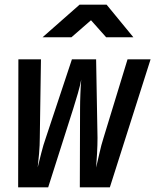

<svg xmlns="http://www.w3.org/2000/svg" viewBox="-20 -805 667 825"><path d="M58 0 59 -550H156L151 -213Q151 -182 148 -146Q145 -110 142 -86Q148 -110 157 -146Q166 -182 177 -213L289 -550H393L399 -213Q399 -182 397 -145.5Q395 -109 393 -85Q399 -109 407 -145.5Q415 -182 425 -213L528 -550H627L452 0H323L324 -339Q324 -367 325.5 -403.5Q327 -440 329 -463Q325 -440 314.5 -403.5Q304 -367 295 -339L187 0ZM163 -645 322 -785H438L553 -645H436L371 -718L287 -645Z"/></svg>

Font: JetBrains Mono NL
Style: Bold Italic
Weight: 700
Italic angle: -9°
Designer: Philipp Nurullin, Konstantin Bulenkov
Foundry: JetBrains
Version: Version 2.304; ttfautohint (v1.8.4.7-5d5b)